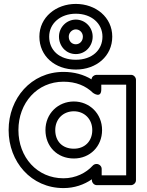

<svg xmlns="http://www.w3.org/2000/svg" viewBox="-20 -920 752 980"><path d="M231 -733C231 -799.6 287.5 -850 367 -850C447.5 -850 503 -799.7 503 -733C503 -664.7 450.3 -615 367 -615C281.8 -615 231 -664.4 231 -733ZM181 -733C181 -633.6 260.2 -565 367 -565C471.7 -565 553 -633.3 553 -733C553 -832.3 468.5 -900 367 -900C266.5 -900 181 -832.4 181 -733ZM281 -733C281 -686.1 315.8 -644 367 -644C417 -644 453 -685.7 453 -733C453 -780.3 415.3 -820 367 -820C319.8 -820 281 -780.7 281 -733ZM331 -733C331 -753.3 348.2 -770 367 -770C386.7 -770 403 -753.7 403 -733C403 -710.3 387 -694 367 -694C346.2 -694 331 -709.9 331 -733ZM74 -256C74 -394.4 169.3 -503 304 -503C367.4 -503 417.5 -482.3 454.5 -446.1C454.5 -446.1 497 -414.5 497 -464V-488H624V-25H499V-58C499 -73.1 484.7 -83 474 -83H472C464.9 -83 457.7 -79.5 453.5 -74.8C420 -37.8 366.5 -10 304 -10C169.2 -10 74 -117.7 74 -256ZM24 -256C24 -94.3 138.8 40 304 40C359.6 40 408.6 22.9 449 -4.9V0C449 10.7 458.9 25 474 25H649C659.7 25 674 15.1 674 0V-513C674 -523.7 664.1 -538 649 -538H472C462 -538 448.2 -529.2 447.1 -515C407.3 -539.3 358.2 -553 304 -553C138.7 -553 24 -417.6 24 -256ZM212 -256C212 -173.1 271.7 -111 357 -111C439.4 -111 501 -172.8 501 -256C501 -340.6 436.4 -402 357 -402C276.8 -402 212 -340.7 212 -256ZM262 -256C262 -313.3 303.2 -352 357 -352C409.6 -352 451 -313.4 451 -256C451 -199.2 412.6 -161 357 -161C298.3 -161 262 -198.9 262 -256Z"/></svg>

Font: Hussar Ekologiczny
Style: Regular
Weight: 400
Foundry: Cannot Into Space Fonts
Version: Version 0.97